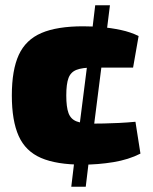

<svg xmlns="http://www.w3.org/2000/svg" viewBox="-20 -710 581 730"><path d="M296 -610Q327 -610 364.5 -607Q402 -604 439.5 -596Q477 -588 507 -573L486 -453Q438 -453 401 -453Q364 -453 332 -453Q293 -453 271 -444.5Q249 -436 240.5 -413.5Q232 -391 232 -347Q232 -303 240.5 -280Q249 -257 271 -248.5Q293 -240 332 -240Q349 -240 375 -240.5Q401 -241 432 -242.5Q463 -244 495 -247L514 -126Q469 -103 411 -93.5Q353 -84 294 -84Q195 -84 136 -109.5Q77 -135 51 -193Q25 -251 25 -347Q25 -444 51.5 -501.5Q78 -559 137.5 -584.5Q197 -610 296 -610ZM327 -175 306 0H251L272 -175ZM370 -490 330 -175H275L315 -490ZM398 -690 373 -490H318L342 -690Z"/></svg>

Font: Exo 2 Black
Style: Regular
Weight: 900
Designer: Natanael Gama
Foundry: Natanael Gama
Version: Version 2.010